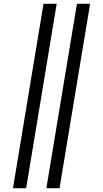

<svg xmlns="http://www.w3.org/2000/svg" viewBox="-20 -843 540 1006"><path d="M223 143 383 -823H452L292 143ZM48 143 208 -823H277L117 143Z"/></svg>

Font: Iosevka
Style: Italic
Weight: 400
Italic angle: -9°
Monospace: yes
Designer: Belleve Invis
Foundry: Belleve Invis
Version: Version 32.5.0; ttfautohint (v1.8.4)